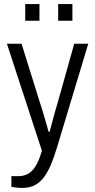

<svg xmlns="http://www.w3.org/2000/svg" viewBox="-20 -741 467 944"><path d="M89 183Q73 183 59 181Q45 179 36 178V125H71Q96 125 116.5 114.5Q137 104 154.5 76.5Q172 49 186 0L14 -526H86L178 -231Q184 -215 191 -190Q198 -165 206 -139Q214 -113 219 -93H224Q228 -108 233 -126.5Q238 -145 243 -164.5Q248 -184 253.5 -202Q259 -220 263 -234L345 -526H414L259 -12Q246 31 231 67Q216 103 197 129Q178 155 152 169Q126 183 89 183ZM104 -639V-721H174V-639ZM266 -639V-721H336V-639Z"/></svg>

Font: Archivo SemiCondensed Light
Style: Regular
Weight: 300
Width: 4
Designer: Hector Gatti
Foundry: Omnibus-Type
Version: Version 2.001